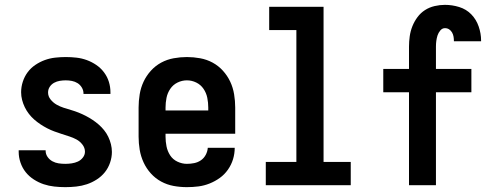

<svg xmlns="http://www.w3.org/2000/svg" viewBox="-20 -763 2040 791"><path d="M249 8Q226 8 203.5 5.5Q181 3 160 -4Q139 -11 119.5 -23.5Q100 -36 86 -53.5Q72 -71 64.5 -93Q57 -115 57 -137V-144H168V-142Q168 -128 176 -116.5Q184 -105 196 -98.5Q208 -92 221.5 -90Q235 -88 249 -88Q262 -88 275.5 -90Q289 -92 301 -97.5Q313 -103 321.5 -114Q330 -125 330 -138Q330 -154 319.5 -167.5Q309 -181 295 -188.5Q281 -196 265.5 -201Q250 -206 234.5 -211Q219 -216 204 -221.5Q189 -227 174.5 -234.5Q160 -242 146.5 -251Q133 -260 121 -270.5Q109 -281 99 -294Q89 -307 82 -321.5Q75 -336 71 -351.5Q67 -367 67 -383Q67 -405 74 -426.5Q81 -448 94 -465.5Q107 -483 125.5 -495.5Q144 -508 164.5 -515.5Q185 -523 207 -525.5Q229 -528 251 -528Q273 -528 295 -525.5Q317 -523 337.5 -515.5Q358 -508 376.5 -495.5Q395 -483 408.5 -465Q422 -447 428.5 -426Q435 -405 435 -383V-376H324V-378Q324 -391 317 -402.5Q310 -414 299.5 -420.5Q289 -427 276.5 -429.5Q264 -432 251 -432Q239 -432 226.5 -430Q214 -428 203 -422Q192 -416 185 -405.5Q178 -395 178 -382Q178 -366 188.5 -353Q199 -340 213 -332Q227 -324 242.5 -319Q258 -314 273.5 -309.5Q289 -305 304 -299Q319 -293 333.5 -285.5Q348 -278 361.5 -269Q375 -260 387 -249.5Q399 -239 409 -226.5Q419 -214 426 -199.5Q433 -185 437 -169Q441 -153 441 -137Q441 -115 433.5 -93Q426 -71 412 -53.5Q398 -36 378.5 -23.5Q359 -11 338 -4Q317 3 294.5 5.5Q272 8 249 8Z M750 8Q722 8 695 3Q668 -2 644 -15Q620 -28 601.5 -48.5Q583 -69 571.5 -94Q560 -119 555.5 -146Q551 -173 551 -200V-320Q551 -347 555.5 -374.5Q560 -402 571.5 -426.5Q583 -451 601.5 -471.5Q620 -492 644 -505Q668 -518 695.5 -523Q723 -528 750 -528Q777 -528 804.5 -523Q832 -518 856 -505Q880 -492 898.5 -471.5Q917 -451 928.5 -426.5Q940 -402 944.5 -374.5Q949 -347 949 -320V-212H662V-200Q662 -180 666 -160Q670 -140 681 -123Q692 -106 711 -97Q730 -88 750 -88Q765 -88 780 -91Q795 -94 807.5 -102.5Q820 -111 827.5 -125Q835 -139 836 -154H947Q947 -130 940 -107Q933 -84 919 -64Q905 -44 885.5 -30Q866 -16 843.5 -7Q821 2 797.5 5Q774 8 750 8ZM662 -308H838V-320Q838 -340 834 -360Q830 -380 818.5 -397Q807 -414 788.5 -423Q770 -432 750 -432Q730 -432 711.5 -423Q693 -414 681.5 -397Q670 -380 666 -360Q662 -340 662 -320Z M1075 0V-96H1201V-639H1089V-735H1313V-96H1425V0Z M1665 0V-383H1559V-479H1665V-571Q1665 -592 1668 -613.5Q1671 -635 1679 -655Q1687 -675 1700 -692.5Q1713 -710 1731 -721.5Q1749 -733 1770.5 -738Q1792 -743 1813 -743Q1843 -743 1872 -734Q1901 -725 1921.5 -704Q1942 -683 1952 -654Q1962 -625 1962 -596V-593H1850V-594Q1850 -603 1848.5 -612Q1847 -621 1842.5 -629Q1838 -637 1830.5 -642Q1823 -647 1813 -647Q1802 -647 1794 -637.5Q1786 -628 1782.5 -617Q1779 -606 1777.5 -594.5Q1776 -583 1776 -571V-479H1922V-383H1776V0Z"/></svg>

Font: Iosevka Term Curly
Style: Bold
Weight: 700
Designer: Belleve Invis
Foundry: Belleve Invis
Version: Version 32.3.0